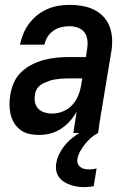

<svg xmlns="http://www.w3.org/2000/svg" viewBox="-20 -548 540 791"><path d="M141 8Q120 8 100 3.5Q80 -1 64.5 -12.5Q49 -24 38.5 -41Q28 -58 23.5 -77.5Q19 -97 19 -118Q19 -139 23 -160Q27 -185 38 -209.5Q49 -234 69 -252.5Q89 -271 113.5 -283Q138 -295 163 -301.5Q188 -308 213.5 -310.5Q239 -313 265 -313H334L339 -347Q342 -365 340 -383Q338 -401 328 -414.5Q318 -428 301 -434Q284 -440 266 -440Q249 -440 232 -436Q215 -432 200 -421.5Q185 -411 175.5 -395.5Q166 -380 163 -364H62Q67 -386 76 -408.5Q85 -431 99.5 -450.5Q114 -470 133.5 -485.5Q153 -501 175 -510.5Q197 -520 220 -524Q243 -528 266 -528Q293 -528 319 -523.5Q345 -519 367.5 -508Q390 -497 407 -478.5Q424 -460 432.5 -436Q441 -412 442 -385.5Q443 -359 438 -332L383 0H282L296 -88Q284 -67 267.5 -48.5Q251 -30 230.5 -17Q210 -4 187 2Q164 8 141 8ZM195 -80Q218 -80 240.5 -89.5Q263 -99 279 -117Q295 -135 303.5 -157.5Q312 -180 315 -202L319 -225H265Q254 -225 244 -224.5Q234 -224 223.5 -223Q213 -222 202.5 -220Q192 -218 182 -214.5Q172 -211 162 -206.5Q152 -202 143.5 -195Q135 -188 130 -178Q125 -168 124 -157Q121 -141 124.5 -125.5Q128 -110 138.5 -99.5Q149 -89 164 -84.5Q179 -80 195 -80ZM327 223Q312 223 297 220.5Q282 218 268 213Q254 208 242 200Q230 192 222 180.5Q214 169 211.5 153.5Q209 138 212 123Q217 94 235 67Q253 40 277.5 20.5Q302 1 331 -12.5Q360 -26 389 -32L384 0Q368 8 354.5 20Q341 32 330 46Q319 60 310.5 75Q302 90 299 107Q297 117 300.5 126Q304 135 311.5 140.5Q319 146 328.5 148Q338 150 348 150Q355 150 362.5 149Q370 148 378 146L366 219Q356 221 346.5 222Q337 223 327 223Z"/></svg>

Font: Iosevka SS04 Semibold
Style: Italic
Weight: 600
Italic angle: -9°
Monospace: yes
Designer: Belleve Invis
Foundry: Belleve Invis
Version: Version 19.0.0; ttfautohint (v1.8.4)